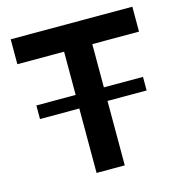

<svg xmlns="http://www.w3.org/2000/svg" viewBox="-105 -806 855 901"><g transform="rotate(-15 322.0 -355.0)"><path d="M618 -589H391V-379H581V-313H391V0H254V-313H63V-379H254V-589H27V-710H618Z"/></g></svg>

Font: PTCRaleway
Style: Bold
Weight: 700
Designer: Matt McInerney, Pablo Impallari, Rodrigo Fuenzalida
Foundry: Matt McInerney, Pablo Impallari, Rodrigo Fuenzalida
Version: Version 3.000g; ttfautohint (v1.5) -l 8 -r 28 -G 28 -x 14 -D